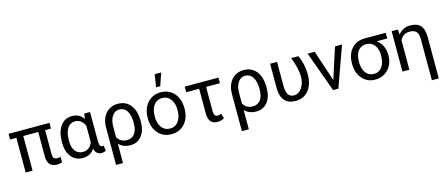

<svg xmlns="http://www.w3.org/2000/svg" viewBox="-57 -1502 5645 2428"><g transform="rotate(-15 2765.5 -287.5)"><path d="M555.2 -453.6H479V-134.3Q479 -103 492.2 -87.2Q505.4 -71.3 537.1 -71.3Q560.5 -71.3 579.6 -77.1L580.1 -3.4Q545.9 5.9 510.3 5.9Q388.7 5.9 388.7 -137.7V-453.6H192.9V0H102.5V-453.6H20V-528.3H555.2Z M1086.9 -528.3V-139.2Q1087.9 -70.8 1126 -70.8Q1135.3 -70.8 1142.6 -73.2L1153.8 -6.3Q1130.4 10.3 1094.2 10.3Q1022.5 10.3 1003.9 -70.3Q951.7 10.3 849.6 10.3Q755.9 10.3 700.2 -58.8Q644.5 -127.9 644.5 -247.1V-254.4Q644.5 -383.3 699.7 -460.7Q754.9 -538.1 850.6 -538.1Q949.7 -538.1 1002 -459.5L1010.3 -528.3ZM734.9 -244.1Q734.9 -158.7 770.5 -111.1Q806.2 -63.5 872.1 -63.5Q956.5 -63.5 996.6 -154.3V-372.1Q955.1 -463.9 873 -463.9Q807.6 -463.9 771.2 -408.4Q734.9 -353 734.9 -244.1Z M1449.7 -538.1Q1550.8 -538.1 1610.4 -469.2Q1669.9 -400.4 1675.3 -276.4L1675.8 -244.1Q1675.8 -127 1621.1 -58.6Q1566.4 9.8 1473.1 9.8Q1377.9 9.8 1322.3 -50.8V203.1H1231.4V-283.2Q1231.4 -360.4 1259 -418Q1286.6 -475.6 1336.7 -506.8Q1386.7 -538.1 1449.7 -538.1ZM1322.3 -135.7Q1362.8 -64 1446.3 -64Q1512.2 -64 1548.8 -111.6Q1585.4 -159.2 1585.4 -254.4Q1585.4 -354.5 1550 -409.2Q1514.6 -463.9 1449.7 -463.9Q1392.6 -463.9 1357.4 -411.1Q1322.3 -358.4 1322.3 -275.9Z M1771.5 -269Q1771.5 -346.7 1802 -408.7Q1832.5 -470.7 1887 -504.4Q1941.4 -538.1 2011.2 -538.1Q2119.1 -538.1 2185.8 -463.4Q2252.4 -388.7 2252.4 -264.6V-258.3Q2252.4 -181.2 2222.9 -119.9Q2193.4 -58.6 2138.4 -24.4Q2083.5 9.8 2012.2 9.8Q1904.8 9.8 1838.1 -64.9Q1771.5 -139.6 1771.5 -262.7ZM1862.3 -258.3Q1862.3 -170.4 1903.1 -117.2Q1943.8 -64 2012.2 -64Q2081.1 -64 2121.6 -117.9Q2162.1 -171.9 2162.1 -269Q2162.1 -356 2120.8 -409.9Q2079.6 -463.9 2011.2 -463.9Q1944.3 -463.9 1903.3 -410.6Q1862.3 -357.4 1862.3 -258.3ZM2000.5 -778.3H2085.4L2028.8 -613.8H1974.1Z M2767.6 -455.1H2586.4V-131.3Q2586.4 -66.4 2637.7 -66.4Q2658.7 -66.4 2682.6 -79.1L2703.1 -15.6Q2666 9.8 2614.3 9.8Q2553.2 9.8 2524.7 -26.1Q2496.1 -62 2495.6 -133.3V-455.1H2326.2V-528.3H2767.6Z M3097.2 -538.1Q3198.2 -538.1 3257.8 -469.2Q3317.4 -400.4 3322.8 -276.4L3323.2 -244.1Q3323.2 -127 3268.6 -58.6Q3213.9 9.8 3120.6 9.8Q3025.4 9.8 2969.7 -50.8V203.1H2878.9V-283.2Q2878.9 -360.4 2906.5 -418Q2934.1 -475.6 2984.1 -506.8Q3034.2 -538.1 3097.2 -538.1ZM2969.7 -135.7Q3010.3 -64 3093.8 -64Q3159.7 -64 3196.3 -111.6Q3232.9 -159.2 3232.9 -254.4Q3232.9 -354.5 3197.5 -409.2Q3162.1 -463.9 3097.2 -463.9Q3040 -463.9 3004.9 -411.1Q2969.7 -358.4 2969.7 -275.9Z M3535.2 -528.3V-212.4Q3535.2 -63.5 3633.3 -63.5Q3696.3 -63.5 3737.8 -124.5Q3779.3 -185.5 3779.3 -274.4Q3776.9 -387.2 3719.2 -528.3H3814.5Q3869.6 -410.6 3869.6 -274.4Q3869.6 -146 3806.9 -68.1Q3744.1 9.8 3637.7 9.8Q3543 9.8 3494.1 -44.9Q3445.3 -99.6 3444.3 -204.6V-528.3Z M4162.6 -122.6 4293.5 -528.3H4385.7L4196.3 0H4127.4L3936 -528.3H4028.3Z M4958 -453.6H4819.3Q4917 -381.3 4917 -248V-239.7Q4917 -171.4 4887.2 -114Q4857.4 -56.6 4803.5 -23.4Q4749.5 9.8 4681.2 9.8Q4574.7 9.8 4509.8 -64.2Q4444.8 -138.2 4444.8 -262.7V-269Q4444.8 -343.3 4473.6 -402.3Q4502.4 -461.4 4555.4 -494.6Q4608.4 -527.8 4676.8 -528.3H4958ZM4535.6 -258.3Q4535.6 -168.9 4574.7 -116.5Q4613.8 -64 4681.2 -64Q4749 -64 4787.8 -116.9Q4826.7 -169.9 4826.7 -269Q4826.7 -353 4787.4 -403.3Q4748 -453.6 4680.2 -453.6Q4613.3 -453.6 4574.5 -403.8Q4535.6 -354 4535.6 -258.3Z M5116.7 -528.3 5122.1 -461.9Q5180.7 -538.1 5278.3 -538.1Q5371.1 -538.1 5413.6 -490Q5456.1 -441.9 5456.5 -342.3V202.6H5366.2V-336.9Q5366.2 -403.3 5339.8 -433.6Q5313.5 -463.9 5251 -463.9Q5206.1 -463.9 5174.3 -442.6Q5142.6 -421.4 5126 -383.3V0H5035.2V-528.3Z"/></g></svg>

Font: Noboto
Style: Regular
Weight: 400
Designer: Google
Version: Version 2.001101; 2014